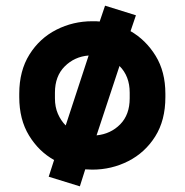

<svg xmlns="http://www.w3.org/2000/svg" viewBox="-20 -585 652 678"><path d="M262 73 152 39 171 -20Q117 -50 82.5 -106.5Q48 -163 48 -242V-254Q48 -335 84 -392.5Q120 -450 179 -480Q238 -510 306 -510Q313 -510 319.5 -510Q326 -510 332 -509L351 -565L460 -531L441 -475Q495 -444 529.5 -388Q564 -332 564 -254V-242Q564 -160 528 -103Q492 -46 433 -16Q374 14 306 14Q300 14 293.5 13.5Q287 13 281 13ZM212 -142 293 -389Q243 -385 208.5 -350.5Q174 -316 174 -258V-238Q174 -207 184.5 -183Q195 -159 212 -142ZM321 -107Q371 -112 404.5 -146Q438 -180 438 -238V-258Q438 -316 402 -352Z"/></svg>

Font: Space Mono
Style: Bold
Weight: 700
Monospace: yes
Designer: Colophon Foundry + Benjamin Critton
Foundry: Colophon Foundry & Benjamin Critton
Version: Version 1.003; ttfautohint (v1.8.4.7-5d5b)